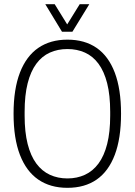

<svg xmlns="http://www.w3.org/2000/svg" viewBox="-20 -888 646 920"><path d="M303 12Q221 12 163.5 -27.5Q106 -67 75.5 -146Q45 -225 45 -343Q45 -461 75.5 -540Q106 -619 163.5 -658.5Q221 -698 303 -698Q386 -698 443 -658.5Q500 -619 530 -540Q560 -461 560 -343Q560 -225 530 -146Q500 -67 443 -27.5Q386 12 303 12ZM303 -33Q349 -33 387 -50.5Q425 -68 452 -104.5Q479 -141 493.5 -198Q508 -255 508 -334V-352Q508 -432 493.5 -489Q479 -546 452 -582.5Q425 -619 387 -636Q349 -653 303 -653Q257 -653 219 -636Q181 -619 154 -582.5Q127 -546 112.5 -489Q98 -432 98 -352V-334Q98 -255 112.5 -198Q127 -141 154 -104.5Q181 -68 219 -50.5Q257 -33 303 -33ZM197 -868H242L315 -750H289L362 -868H408L327 -736H277Z"/></svg>

Font: Archivo Condensed Thin
Style: Regular
Weight: 250
Width: 3
Designer: Hector Gatti
Foundry: Omnibus-Type
Version: Version 2.001